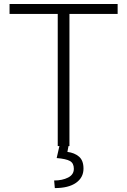

<svg xmlns="http://www.w3.org/2000/svg" viewBox="-20 -731 637 961"><path d="M568.8 -661.1H327.6V0H269V-661.1H27.8V-710.9H568.8ZM323.2 -2 317.4 29.3Q353 33.7 375.5 53Q397.9 72.3 397.9 112.8Q397.9 157.7 360.4 184.1Q322.8 210.4 254.4 210.4L251 172.4Q292 172.4 320.8 157.7Q349.6 143.1 349.6 113.8Q349.6 85.9 330.3 75Q311 64 263.7 60.1L277.8 -2Z"/></svg>

Font: Roboto Web
Style: Light
Weight: 300
Designer: Google
Version: Version 1.200310; 2013